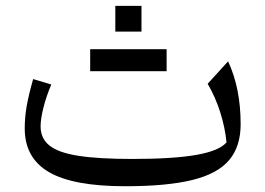

<svg xmlns="http://www.w3.org/2000/svg" viewBox="-20 -630 906 656"><path d="M753.9 -143.6Q749 -194.3 732.4 -246.6Q715.8 -298.8 689.5 -343.8L759.3 -420.4Q802.2 -328.6 802.2 -205.6Q802.2 -129.9 763.2 -83.3Q724.1 -36.6 637.5 -15.1Q550.8 6.3 407.7 6.3Q230 6.3 147.2 -42Q64.5 -90.3 64.5 -190.9Q64.5 -228.5 71 -266.6Q77.6 -304.7 93.3 -359.9L155.3 -341.3Q138.7 -302.7 128.7 -263.4Q118.7 -224.1 118.7 -198.2Q118.7 -157.2 148.9 -132.8Q179.2 -108.4 247.8 -97.7Q316.4 -86.9 432.1 -86.9Q572.3 -86.9 650.9 -100.8Q729.5 -114.7 753.9 -143.6ZM288.1 -386.7V-461.9H549.3V-386.7ZM374 -609.9H463.4V-522H374Q374.5 -565.4 374 -609.9Z"/></svg>

Font: Pinar DS3-Regular
Style: Regular
Weight: 400
Designer: Amin Abedi
Version: Version 2.000